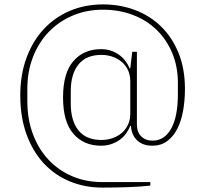

<svg xmlns="http://www.w3.org/2000/svg" viewBox="-20 -730 931 871"><path d="M444 121Q365 121 297 93Q229 65 179 11.5Q129 -42 100.5 -120Q72 -198 72 -297Q72 -392 100.5 -468.5Q129 -545 179 -598.5Q229 -652 297.5 -681Q366 -710 447 -710Q525 -710 592.5 -684.5Q660 -659 710.5 -610Q761 -561 790 -489.5Q819 -418 819 -327Q819 -274 810.5 -227Q802 -180 784 -145Q766 -110 738 -89.5Q710 -69 671 -69Q627 -69 601.5 -94Q576 -119 574 -159H571Q564 -142 553 -126Q542 -110 525.5 -97.5Q509 -85 487 -77Q465 -69 438 -69Q360 -69 313 -123Q266 -177 266 -288Q266 -399 313 -453Q360 -507 438 -507Q465 -507 486.5 -499Q508 -491 524 -478.5Q540 -466 551 -450.5Q562 -435 568 -420H571L580 -495H601V-166Q601 -131 620.5 -111.5Q640 -92 672 -92Q726 -92 756.5 -146.5Q787 -201 787 -304V-353Q787 -428 761.5 -489Q736 -550 691 -594Q646 -638 583.5 -662Q521 -686 447 -686Q372 -686 309 -659Q246 -632 200.5 -584.5Q155 -537 129.5 -471Q104 -405 104 -327V-271Q104 -190 129 -122.5Q154 -55 199 -6.5Q244 42 306.5 69Q369 96 444 96H662V112Q617 117 560 119Q503 121 444 121ZM440 -95Q467 -95 491 -103.5Q515 -112 533 -127.5Q551 -143 561 -165Q571 -187 571 -215V-361Q571 -389 561 -411Q551 -433 533 -448.5Q515 -464 491 -472.5Q467 -481 440 -481Q371 -481 336 -437.5Q301 -394 301 -316V-260Q301 -182 336 -138.5Q371 -95 440 -95Z"/></svg>

Font: IBM Plex Serif ExtLt
Style: Regular
Weight: 200
Designer: Mike Abbink, Paul van der Laan, Pieter van Rosmalen
Foundry: Bold Monday
Version: Version 3.001